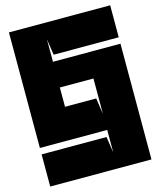

<svg xmlns="http://www.w3.org/2000/svg" viewBox="-137 -896 964 1154"><g transform="rotate(-15 345.0 -319.5)"><path d="M30 -80H449V60L434 -40H30V160H660V-560H240V-700L255 -600H660V-799H30ZM240 -280V-400H449V-180L434 -280Z"/></g></svg>

Font: Banana Brick
Style: Regular
Weight: 400
Designer: artmaker
Foundry: artmaker
Version: Version 4.000 2011 initial release